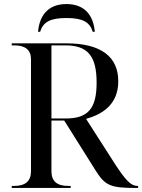

<svg xmlns="http://www.w3.org/2000/svg" viewBox="-20 -928 702 948"><path d="M168 -771H178C193 -819 227 -839 308 -839C389 -839 423 -819 438 -771H448C442 -846 403 -908 308 -908C213 -908 174 -846 168 -771ZM38 0H329V-10H316C261 -10 234 -34 234 -82V-333H297L451 -88C498 -13 523 0 648 0H662V-10H659C627 -10 601 -36 546 -121L405 -341C483 -363 564 -410 564 -527C564 -647 480 -714 307 -714H38V-704H51C105 -704 133 -681 133 -636V-82C133 -34 105 -10 51 -10H38ZM304 -343H234V-704H302C413 -704 457 -652 457 -520C457 -392 415 -343 304 -343Z"/></svg>

Font: Noto Serif Display
Style: Regular
Weight: 400
Designer: Monotype Design Team
Foundry: Monotype Imaging Inc.
Version: Version 2.009